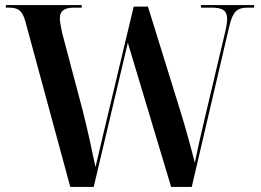

<svg xmlns="http://www.w3.org/2000/svg" viewBox="-20 -734 1025 754"><path d="M79 -652 256 0H348L482 -566L652 0H733L880 -629C894 -689 911 -704 952 -704H978V-714H769V-704H811C855 -704 872 -692 872 -659C872 -646 869 -628 863 -603L786 -278C771 -215 757 -153 745 -95C732 -147 709 -232 687 -302L561 -708H505L390 -226C377 -170 365 -121 355 -78C339 -155 322 -232 305 -299L224 -605C220 -623 215 -650 215 -662C215 -691 232 -704 271 -704H301V-714H3V-704H15C50 -704 67 -694 79 -652Z"/></svg>

Font: Noto Serif Display SemiCondensed SemiBold
Style: Regular
Weight: 600
Width: 4
Designer: Monotype Design Team
Foundry: Monotype Imaging Inc.
Version: Version 2.009